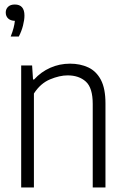

<svg xmlns="http://www.w3.org/2000/svg" viewBox="-20 -832 556 852"><path d="M74 0V-541.5H122.5L126.5 -479.5H131.5Q162 -513 203 -531.2Q244 -549.5 291 -549.5Q336 -549.5 371.8 -532.8Q407.5 -516 427.8 -477.5Q448 -439 448 -373.5V0H391.5V-371Q391.5 -442 361 -469.8Q330.5 -497.5 280 -497.5Q244.5 -497.5 202 -479.8Q159.5 -462 130.5 -417V0ZM27.5 -670Q36 -691.5 40.2 -708Q44.5 -724.5 46 -739.5Q27 -740 16.2 -750Q5.5 -760 5.5 -776.5Q5.5 -792 16 -802Q26.5 -812 45.5 -812Q88.5 -812 88.5 -763Q88.5 -743.5 82 -718.2Q75.5 -693 63.5 -670Z"/></svg>

Font: Encode Sans Semi Condensed Light
Style: Regular
Weight: 300
Width: 4
Designer: Multiple Designers
Foundry: Impallari Type
Version: Version 3.000; ttfautohint (v1.8.3) -l 8 -r 50 -G 200 -x 14 